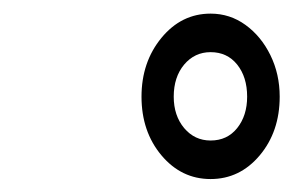

<svg xmlns="http://www.w3.org/2000/svg" viewBox="-20 -842 441 289"><path d="M297 -572.5Q253 -572.5 223 -608.2Q193 -644 193 -696.5Q193 -748.5 223 -785Q253 -821.5 297 -821.5Q326 -821.5 349.5 -804.5Q373 -787.5 387 -759Q401 -730.5 401 -696.5Q401 -644 371 -608.2Q341 -572.5 297 -572.5ZM297 -630.5Q322 -630.5 337 -649.2Q352 -668 352 -696.5Q352 -726 337 -744.8Q322 -763.5 297 -763.5Q273 -763.5 257.2 -744.8Q241.5 -726 241.5 -696.5Q241.5 -668 257.2 -649.2Q273 -630.5 297 -630.5Z"/></svg>

Font: Libre Caslon Condensed Medium Italic
Style: Regular
Weight: 500
Italic angle: -22.583°
Designer: Pablo Impallari, Rodrigo Fuenzalida, Katja Schimmel, Ertekin Erdin
Foundry: Pablo Impallari, Rodrigo Fuenzalida
Version: Version 2.000; ttfautohint (v1.8.4.7-5d5b);gftools[0.9.33]